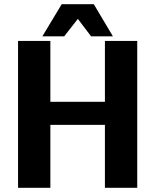

<svg xmlns="http://www.w3.org/2000/svg" viewBox="-20 -895 740 915"><path d="M634 -700V0H480V-300H220V0H66V-700H220V-410H480V-700ZM274 -875H427L518 -722H414L351 -805L286 -722H182Z"/></svg>

Font: Krub
Style: Bold
Weight: 700
Version: Version 1.000; ttfautohint (v1.6)